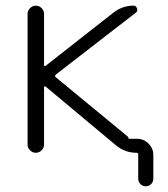

<svg xmlns="http://www.w3.org/2000/svg" viewBox="-20 -565 599 683"><path d="M437.5 -72.3Q437.5 -71.3 438.5 -71.3H467.8Q491.2 -71.3 508.3 -54.2Q525.4 -37.1 525.4 -13.7V70.3Q525.4 82 517.6 89.8Q509.8 97.7 498.5 97.7Q487.3 97.7 479.5 89.8Q471.7 82 471.7 70.3V-15.6Q471.7 -21.5 465.8 -21.5Q423.8 -21.5 391.6 -48.8L142.6 -256.8Q140.6 -258.8 138.7 -257.8Q136.7 -256.8 136.7 -253.9V-50.8Q136.7 -39.1 127.9 -30.3Q119.1 -21.5 107.4 -21.5Q95.7 -21.5 86.9 -30.3Q78.1 -39.1 78.1 -50.8V-515.6Q78.1 -527.3 86.9 -536.1Q95.7 -544.9 107.4 -544.9Q119.1 -544.9 127.9 -536.1Q136.7 -527.3 136.7 -515.6V-334Q136.7 -331.1 138.7 -330.1Q140.6 -329.1 142.6 -331.1L382.8 -519.5Q415 -544.9 455.1 -544.9Q463.9 -544.9 467.3 -535.2Q470.7 -525.4 463.9 -520.5L178.7 -299.8Q172.9 -294.9 178.7 -290L434.6 -79.1Q437.5 -76.2 437.5 -72.3Z"/></svg>

Font: irohamaru Light
Style: Regular
Weight: 200
Designer: [Source Han Sans]
Ryoko NISHIZUKA  (kana & ideographs); Paul D. Hunt (Latin, Greek & Cyrillic); Wenlong ZHANG  (bopomofo
Version: Version 1.01